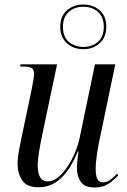

<svg xmlns="http://www.w3.org/2000/svg" viewBox="-20 -821 565 851"><path d="M400 10Q355 10 338 -15Q321 -40 321 -76Q321 -89 323 -110Q325 -131 328 -150H325Q293 -71 250 -31Q207 9 151 9Q99 9 78.5 -21.5Q58 -52 58 -96Q58 -122 64.5 -156.5Q71 -191 77 -219L120 -423Q124 -445 127.5 -465Q131 -485 131 -494Q131 -513 120 -519.5Q109 -526 83 -526H69L71 -536H233L165 -213Q159 -184 153 -147.5Q147 -111 147 -90Q147 -17 191 -17Q216 -17 238.5 -36Q261 -55 280.5 -84.5Q300 -114 313.5 -147.5Q327 -181 333 -210L401 -536H491L418 -186Q413 -160 408.5 -128Q404 -96 404 -73Q404 -44 411 -28.5Q418 -13 436 -13Q453 -13 468 -23.5Q483 -34 499 -51L504 -44Q486 -23 461 -6.5Q436 10 400 10ZM350 -603Q306 -603 276.5 -629.5Q247 -656 247 -702Q247 -749 276.5 -775Q306 -801 349 -801Q392 -801 421.5 -775.5Q451 -750 451 -702Q451 -655 421.5 -629Q392 -603 350 -603ZM350 -613Q388 -613 414 -635.5Q440 -658 440 -702Q440 -746 414 -768.5Q388 -791 350 -791Q310 -791 284.5 -768Q259 -745 259 -702Q259 -657 285.5 -635Q312 -613 350 -613Z"/></svg>

Font: Noto Serif Display Condensed
Style: Italic
Weight: 400
Width: 3
Italic angle: -12°
Designer: Monotype Design Team
Foundry: Monotype Imaging Inc.
Version: Version 2.009